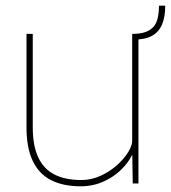

<svg xmlns="http://www.w3.org/2000/svg" viewBox="-20 -644 600 674"><path d="M73 -197V-525H95V-197Q95 -132 114.5 -91Q134 -50 172 -31Q210 -12 265 -12Q301 -12 333.5 -27Q366 -42 391 -64.5Q416 -87 430 -110Q444 -133 444 -149V-525Q471 -525 489 -531Q507 -537 518 -549Q529 -561 533.5 -580Q538 -599 538 -624H560Q560 -585 549 -558.5Q538 -532 514 -518.5Q490 -505 450 -505L466 -517V0H446L444 -124L454 -127Q444 -91 416 -59.5Q388 -28 348.5 -9Q309 10 263 10Q202 10 159.5 -11.5Q117 -33 95 -79Q73 -125 73 -197Z"/></svg>

Font: Mach Thin
Style: Regular
Weight: 250
Version: Version 1.002